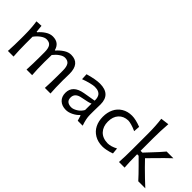

<svg xmlns="http://www.w3.org/2000/svg" viewBox="63 -1526 2317 2317"><g transform="rotate(45 1222.0 -367.5)"><path d="M812 0H716.3Q722.2 -110.4 722.2 -215.3V-301.8Q722.2 -367.2 701.2 -398.7Q680.2 -430.2 629.9 -430.2Q599.6 -430.2 562 -404.3Q524.4 -378.4 493.7 -338.9V-330.1Q493.7 -307.1 492.7 -269.8Q491.7 -232.4 491.7 -219.2Q491.7 -85 499 0H403.3Q409.2 -110.4 409.2 -215.3V-301.8Q409.2 -367.7 388.2 -398.9Q367.2 -430.2 316.4 -430.2Q284.2 -430.2 244.4 -401.9Q204.6 -373.5 174.3 -331.1V-215.3Q174.3 -100.6 181.6 0H85.4Q91.8 -106.4 91.8 -219.2V-269Q91.8 -401.9 76.2 -496.1L157.7 -501L167 -408.7H175.8Q209 -449.2 254.4 -478.5Q299.8 -507.8 346.2 -507.8Q453.6 -507.8 479.5 -406.7H485.8Q522.5 -449.2 567.6 -478.5Q612.8 -507.8 659.2 -507.8Q807.1 -507.8 807.1 -330.1Q807.1 -306.6 806.2 -269.5Q805.2 -232.4 805.2 -219.2Q805.2 -85.9 812 0Z M1082 9.8Q1014.6 9.8 973.6 -28.6Q932.6 -66.9 932.6 -133.3Q932.6 -260.7 1094.2 -289.1L1250 -315.9Q1251 -344.7 1245.1 -366.2Q1239.3 -387.7 1228.8 -400.9Q1218.3 -414.1 1202.4 -422.1Q1186.5 -430.2 1169.9 -433.1Q1153.3 -436 1132.8 -436Q1110.4 -436 1059.8 -423.6Q1009.3 -411.1 959 -391.6L955.1 -472.2Q1076.2 -507.3 1149.9 -507.3Q1332.5 -507.3 1332.5 -334Q1332.5 -320.3 1331.3 -277.1Q1330.1 -233.9 1330.1 -210.9V-151.4Q1330.1 -89.4 1361.3 0H1276.9L1256.3 -68.8H1248Q1218.8 -36.6 1172.1 -13.4Q1125.5 9.8 1082 9.8ZM1106 -58.6Q1139.6 -58.6 1181.9 -84.7Q1224.1 -110.8 1248 -154.3L1248.5 -264.2Q1223.1 -250.5 1114.7 -230.5Q1017.1 -213.9 1017.1 -137.2Q1017.1 -96.2 1041.5 -77.4Q1065.9 -58.6 1106 -58.6Z M1707.5 9.8Q1629.4 9.8 1571.8 -24.4Q1514.2 -58.6 1485.4 -116.5Q1456.5 -174.3 1456.5 -248.5Q1456.5 -322.8 1484.4 -380.9Q1512.2 -439 1567.6 -473.1Q1623 -507.3 1697.8 -507.3Q1761.2 -507.3 1853 -471.7L1847.2 -392.6Q1802.7 -413.1 1764.6 -423.6Q1726.6 -434.1 1706.1 -434.1Q1630.4 -431.6 1585.7 -382.6Q1541 -333.5 1541 -250Q1541 -167 1588.4 -115.5Q1635.7 -64 1724.1 -62Q1780.3 -62 1849.1 -99.1L1856.4 -21.5Q1827.6 -11.7 1812.5 -7.1Q1797.4 -2.4 1765.6 3.7Q1733.9 9.8 1707.5 9.8Z M2170.9 -254.4 2248 -174.8Q2343.8 -79.1 2430.2 0H2310.1Q2257.8 -58.6 2180.7 -135.7L2095.2 -221.2H2069.8V-206.1Q2069.8 -88.9 2076.7 0H1981Q1987.3 -106.4 1987.3 -219.2V-493.7Q1987.3 -621.1 1973.1 -730L2079.6 -743.7Q2069.8 -619.1 2069.8 -493.7V-279.8H2100.6L2172.4 -356.4Q2247.1 -434.6 2298.3 -496.1H2413.1Q2345.2 -433.1 2236.8 -321.8Z"/></g></svg>

Font: Commissioner Flair
Style: Regular
Weight: 400
Designer: Kostas Bartsokas
Foundry: Kostas Bartsokas
Version: Version 1.000